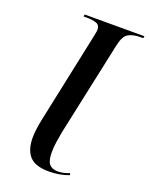

<svg xmlns="http://www.w3.org/2000/svg" viewBox="-137 -787 680 870"><g transform="rotate(20 203.0 -352.0)"><path d="M207 10Q142 10 114.5 -20.5Q87 -51 87 -109Q87 -127 90 -150.5Q93 -174 98 -198L190 -633Q192 -645 194 -654Q196 -663 196 -668Q196 -691 178 -697.5Q160 -704 130 -704H116L118 -714H406L404 -704H389Q357 -704 334 -692Q311 -680 301 -633L204 -180Q199 -153 195 -127.5Q191 -102 191 -76Q191 -35 205 -19.5Q219 -4 245 -4Q261 -4 275 -7.5Q289 -11 302 -16L304 -7Q281 2 256.5 6Q232 10 207 10Z"/></g></svg>

Font: Noto Serif Display SemiCondensed Medium
Style: Italic
Weight: 500
Width: 4
Italic angle: -12°
Designer: Monotype Design Team
Foundry: Monotype Imaging Inc.
Version: Version 2.009